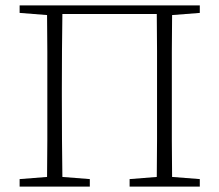

<svg xmlns="http://www.w3.org/2000/svg" viewBox="-20 -694 815 714"><path d="M53 0V-28L155 -36Q156 -104 156 -172.5Q156 -241 156 -310V-364Q156 -433 156 -501.5Q156 -570 155 -638L53 -646V-674H723V-646L620 -638Q619 -571 619 -502Q619 -433 619 -364V-310Q619 -241 619 -172.5Q619 -104 620 -36L723 -28V0H462V-28L563 -36Q564 -104 564 -177Q564 -250 564 -335V-364Q564 -434 564 -503.5Q564 -573 563 -642H212Q211 -574 210.5 -504.5Q210 -435 210 -364V-335Q210 -250 210.5 -177Q211 -104 212 -36L314 -28V0Z"/></svg>

Font: Source Serif Pro Light
Style: Regular
Weight: 300
Designer: Frank Grießhammer
Foundry: Adobe Systems Incorporated
Version: Version 3.001;hotconv 1.0.111;makeotfexe 2.5.65597